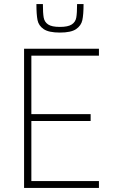

<svg xmlns="http://www.w3.org/2000/svg" viewBox="-20 -929 557 949"><path d="M99 0V-688H469V-654H135V-365H428V-331H135V-34H469V0ZM160 -909H192Q192 -864 196 -842Q200 -820 218 -808Q236 -796 276 -796Q316 -796 334.5 -808Q353 -820 357 -842Q361 -864 361 -909H393Q393 -857 387 -829.5Q381 -802 356 -785Q331 -768 276 -768Q221 -768 196 -785Q171 -802 165.5 -829.5Q160 -857 160 -909Z"/></svg>

Font: Saira Semi Condensed Thin
Style: Regular
Weight: 100
Width: 4
Designer: Hector Gatti with collaboration of the Omnibus-Type team
Foundry: Omnibus-Type
Version: Version 1.001; ttfautohint (v1.8)